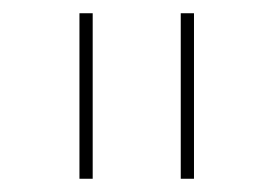

<svg xmlns="http://www.w3.org/2000/svg" viewBox="-20 -760 413 290"><path d="M273 -490V-740H253V-490ZM120 -490V-740H100V-490Z"/></svg>

Font: IBM Plex Sans Thai Looped Thin
Style: Regular
Weight: 100
Designer: Mike Abbink, Paul van der Laan, Pieter van Rosmalen, Ben Mitchell, Mark Frömberg
Foundry: Bold Monday
Version: Version 1.1